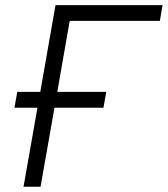

<svg xmlns="http://www.w3.org/2000/svg" viewBox="-20 -713 641 733"><path d="M69.8 0H134.8L188 -301.8H375L385.7 -362.3H198.7L246.1 -633.3H590.3L600.6 -693.4H191.9L133.8 -362.3H45.9L35.2 -301.8H123Z"/></svg>

Font: Cascadia Mono NF Light
Style: Italic
Weight: 300
Italic angle: -10°
Monospace: yes
Designer: Aaron Bell
Foundry: Saja Typeworks
Version: Version 2404.023